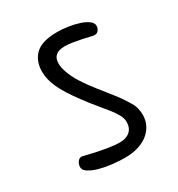

<svg xmlns="http://www.w3.org/2000/svg" viewBox="-128 -589 625 673"><g transform="rotate(-30 184.5 -252.5)"><path d="M154.3 -372.1Q163.1 -344.7 180.7 -317.4Q198.2 -290 219.7 -263.2Q241.2 -236.3 262.7 -209Q284.2 -181.6 300.8 -153.3Q308.6 -140.6 311.5 -127.4Q314.5 -114.3 314.5 -102.5Q314.5 -78.1 304.2 -59.1Q293.9 -40 276.4 -27.3Q258.8 -14.6 235.8 -8.3Q212.9 -2 186.5 -2Q160.2 -2 132.3 -5.4Q104.5 -8.8 82.5 -15.1Q60.5 -21.5 46.4 -30.8Q32.2 -40 32.2 -51.8Q32.2 -62.5 38.6 -72.3Q44.9 -82 55.7 -82Q57.6 -82 72.3 -78.1Q86.9 -74.2 107.9 -69.8Q128.9 -65.4 152.8 -61.5Q176.8 -57.6 197.3 -57.6Q222.7 -57.6 237.8 -70.8Q252.9 -84 252.9 -108.4Q252.9 -122.1 245.6 -136.2Q238.3 -150.4 224.6 -168Q210.9 -185.5 192.4 -207.5Q173.8 -229.5 152.3 -258.8Q115.2 -308.6 99.6 -342.8Q84 -377 84 -408.2Q84 -452.1 110.8 -477.5Q137.7 -502.9 199.2 -502.9Q219.7 -502.9 242.7 -499.5Q265.6 -496.1 285.2 -489.7Q304.7 -483.4 317.4 -474.1Q330.1 -464.8 330.1 -453.1Q330.1 -443.4 324.2 -435.5Q318.4 -427.7 308.6 -427.7Q303.7 -427.7 292 -430.7Q280.3 -433.6 264.2 -437Q248 -440.4 230 -443.4Q211.9 -446.3 196.3 -446.3Q148.4 -446.3 148.4 -404.3Q148.4 -389.6 154.3 -372.1Z"/></g></svg>

Font: Hi Melody Cyrillic
Style: Regular
Weight: 400
Version: Version 0.90 April 10, 2018